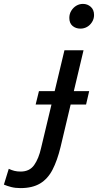

<svg xmlns="http://www.w3.org/2000/svg" viewBox="-174 -779 503 986"><path d="M-69 187Q-95 187 -116.5 181.5Q-138 176 -154 169L-129 88Q-114 95 -100 98.5Q-86 102 -68 102Q-22 102 1.5 68.5Q25 35 37 -19L157 -521H255L137 -24Q120 46 95.5 93Q71 140 31.5 163.5Q-8 187 -69 187ZM239 -632Q215 -632 198.5 -646Q182 -660 182 -687Q182 -708 192.5 -724.5Q203 -741 218.5 -750Q234 -759 252 -759Q275 -759 292 -744Q309 -729 309 -702Q309 -682 298.5 -665.5Q288 -649 272.5 -640.5Q257 -632 239 -632ZM9 -242 26 -311H284L268 -242Z"/></svg>

Font: Ubuntu Sans Medium
Style: Italic
Weight: 500
Italic angle: -13.5°
Designer: Dalton Maag Ltd
Foundry: Dalton Maag Ltd
Version: Version 1.006